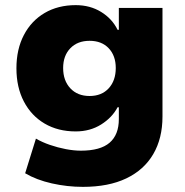

<svg xmlns="http://www.w3.org/2000/svg" viewBox="-20 -537 720 748"><path d="M303 191Q242 191 182 177.5Q122 164 78 138L120 3Q144 17 174.5 27.5Q205 38 236.5 44Q268 50 295 50Q371 50 407 19Q443 -12 443 -73V-119H438Q417 -79 374 -52Q331 -25 275 -25Q206 -25 154 -55.5Q102 -86 73 -141.5Q44 -197 44 -271Q44 -345 73 -400.5Q102 -456 154 -486.5Q206 -517 275 -517Q331 -517 374 -490.5Q417 -464 438 -421H443V-506H613V-83Q613 2 577 63.5Q541 125 472 158Q403 191 303 191ZM329 -163Q376 -163 403.5 -193Q431 -223 431 -272Q431 -320 403.5 -349Q376 -378 329 -378Q282 -378 254 -349Q226 -320 226 -272Q226 -223 254 -193Q282 -163 329 -163Z"/></svg>

Font: Nunito Sans 7pt Black
Style: Regular
Weight: 900
Designer: Vernon Adams
Foundry: Vernon Adams
Version: Version 3.101;gftools[0.9.27]